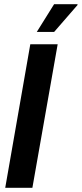

<svg xmlns="http://www.w3.org/2000/svg" viewBox="-20 -899 391 919"><path d="M5 0 125 -687H256L135 0ZM156 -746 239 -879H351V-875L239 -746Z"/></svg>

Font: Archivo ExtraCondensed
Style: Bold Italic
Weight: 700
Width: 2
Italic angle: -10°
Designer: Hector Gatti
Foundry: Omnibus-Type
Version: Version 2.001